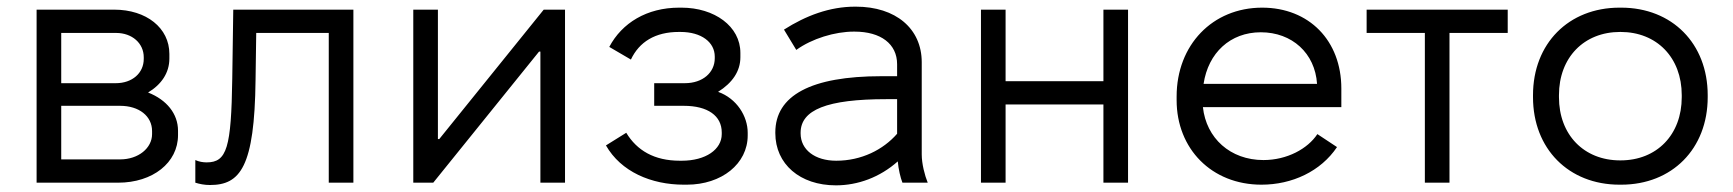

<svg xmlns="http://www.w3.org/2000/svg" viewBox="-20 -549 5208 577"><path d="M90 0H335C439 0 515 -60 515 -143V-156C515 -207 481 -249 425 -271C465 -295 489 -330 489 -373V-387C489 -465 420 -520 323 -520H90ZM164 -299V-450H329C377 -450 412 -419 412 -377V-372C412 -329 377 -299 328 -299ZM164 -70V-231H341C398 -231 437 -200 437 -155V-146C437 -104 396 -70 341 -70Z M611 7C702 7 745 -47 748 -309L750 -450H968V0H1042V-520H681L678 -313C675 -105 662 -61 601 -61C590 -61 578 -63 567 -68V0C580 4 594 7 611 7Z M1222 0H1282L1600 -394H1604V0H1678V-520H1614L1300 -131H1296V-520H1222Z M2035 6H2044C2149 6 2227 -57 2227 -142V-150C2227 -200 2194 -253 2138 -273C2181 -300 2205 -335 2205 -377V-390C2205 -470 2127 -526 2028 -526H2021C1924 -526 1849 -480 1811 -408L1876 -370C1901 -423 1949 -453 2020 -453H2025C2088 -453 2128 -422 2128 -379V-374C2128 -331 2092 -299 2038 -299H1946V-231H2035C2107 -231 2149 -201 2149 -151V-146C2149 -100 2101 -66 2029 -66H2023C1946 -66 1894 -97 1862 -150L1801 -112C1846 -33 1937 6 2035 6Z M2492 8C2558 8 2624 -16 2678 -64C2680 -41 2686 -15 2692 0H2768C2759 -22 2750 -57 2750 -85V-362C2750 -463 2672 -529 2552 -529H2550C2473 -529 2402 -502 2336 -460L2373 -399C2420 -433 2489 -454 2546 -454H2548C2627 -454 2676 -417 2676 -356V-320H2629C2417 -320 2310 -262 2310 -151V-149C2310 -56 2384 8 2492 8ZM2493 -66C2429 -66 2386 -99 2386 -148V-150C2386 -219 2465 -251 2644 -251H2676V-147C2634 -99 2569 -66 2493 -66Z M2928 0H3002V-235H3296V0H3370V-520H3296V-305H3002V-520H2928Z M3771 6C3863 6 3949 -34 3998 -107L3939 -146C3910 -102 3848 -68 3777 -68C3677 -68 3605 -134 3595 -227H4011V-283C4011 -427 3914 -526 3773 -526C3624 -526 3516 -414 3516 -259V-248C3516 -102 3621 6 3771 6ZM3597 -297C3611 -390 3677 -452 3769 -452C3863 -452 3932 -389 3938 -297Z M4262 0H4336V-450H4511V-520H4087V-450H4262Z M4847 6H4852C5005 6 5112 -102 5112 -257V-263C5112 -418 5005 -526 4852 -526H4847C4694 -526 4587 -418 4587 -263V-257C4587 -102 4694 6 4847 6ZM4849 -67C4740 -67 4665 -144 4665 -257V-263C4665 -376 4740 -453 4849 -453H4850C4959 -453 5034 -376 5034 -263V-257C5034 -144 4959 -67 4850 -67Z"/></svg>

Font: Fixel Display Regular
Style: Regular
Weight: 400
Designer: AlfaBravo + MacPaw
Foundry: Kyrylo Tkachov, Marchela Mozhyna, Serhii Makarenko, Maria Weinstein, Zakhar Kryvoshyya
Version: Version 1.211